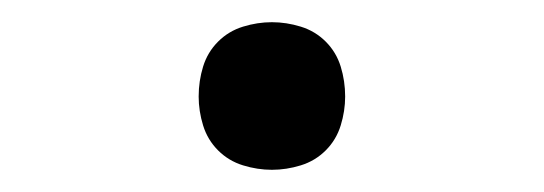

<svg xmlns="http://www.w3.org/2000/svg" viewBox="-20 -145 490 173"><path d="M225 8Q212 8 199 4Q186 0 176.5 -9.5Q167 -19 163 -32Q159 -45 159 -58Q159 -72 163 -85Q167 -98 176.5 -107.5Q186 -117 199 -121Q212 -125 225 -125Q238 -125 251 -121Q264 -117 273.5 -107.5Q283 -98 287 -85Q291 -72 291 -58Q291 -45 287 -32Q283 -19 273.5 -9.5Q264 0 251 4Q238 8 225 8Z"/></svg>

Font: Iosevka Etoile Light
Style: Regular
Weight: 300
Designer: Belleve Invis
Foundry: Belleve Invis
Version: Version 25.0.1; ttfautohint (v1.8.4)